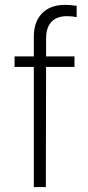

<svg xmlns="http://www.w3.org/2000/svg" viewBox="-20 -759 356 779"><path d="M282.2 -487.3H167L166 0H117.2V-487.3H39.1V-530.3H117.2V-610.4Q117.2 -670.4 150.6 -704.8Q184.1 -739.3 244.1 -739.3Q265.6 -739.3 291 -735.4V-689.5Q273.9 -693.4 252 -693.4Q210 -693.4 188.5 -670.2Q167 -647 167 -602.5V-530.3H282.2Z"/></svg>

Font: Pretendard Std ExtraLight
Style: Regular
Weight: 200
Designer: Base glyphs from Inter by Rasmus Andersson; Hangeul glyphs from Noto Sans CJK(Source Han Sans) by Jang Soo-young and Kan
Foundry: Kil Hyung-jin
Version: Version 1.309